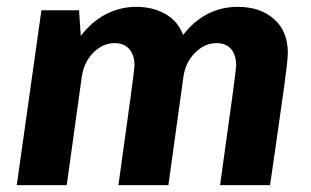

<svg xmlns="http://www.w3.org/2000/svg" viewBox="-20 -541 910 561"><path d="M515 -439Q579 -521 675 -521Q740 -521 780.5 -485.5Q821 -450 821 -386Q821 -366 810 -286Q799 -206 782 -89L769 0H623Q670 -334 670 -349Q670 -381 655 -398Q640 -415 613 -415Q578 -415 550 -387Q522 -359 516 -317L472 0H326Q373 -335 373 -349Q373 -381 357.5 -398Q342 -415 315 -415Q280 -415 252.5 -387Q225 -359 219 -317L175 0H29L101 -511H211L216 -436Q249 -479 290.5 -500Q332 -521 378 -521Q427 -521 463.5 -500Q500 -479 515 -439Z"/></svg>

Font: Chivo
Style: Bold Italic
Weight: 700
Italic angle: -8.05°
Designer: Hector Gatti
Foundry: Omnibus-Type
Version: Version 1.007